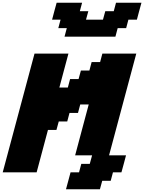

<svg xmlns="http://www.w3.org/2000/svg" viewBox="-20 -1270 1062 1415"><path d="M466.3 125H716.3L733.4 62.5H795.9L812.5 0H875Q880.9 -21 892.1 -62.5Q903.3 -104 908.7 -125H783.7L984.4 -875H734.4L717.8 -812.5H655.3L638.7 -750H576.2L559.1 -687.5H496.6L480 -625H417.5Q428.7 -667 450.9 -750Q473.1 -833 484.4 -875H234.4Q195.3 -729 117.2 -437.5Q39.1 -146 0 0H250L333.5 -312.5H396L413.1 -375H475.6L492.2 -437.5H554.7L571.3 -500H633.8Q617.2 -437.5 583.7 -312.5Q550.3 -187.5 533.7 -125H658.7L641.6 -62.5H579.1L562.5 0H500Q494.1 21 483.2 62.5Q472.2 104 466.3 125ZM455.6 -1000H830.6L847.2 -1062.5H909.7L926.3 -1125H988.8Q994.1 -1146 1005.4 -1187.5Q1016.6 -1229 1022.5 -1250H835L818.4 -1187.5H755.9L738.8 -1125H613.8L630.9 -1187.5H568.4L585 -1250H397.5Q391.6 -1229 380.4 -1187.5Q369.1 -1146 363.8 -1125H426.3L409.7 -1062.5H472.2Z"/></svg>

Font: Faithful 32x
Style: BoldOblique
Weight: 400
Foundry: Faithful Resource Pack
Version: Version 1.0; January 27, 2023